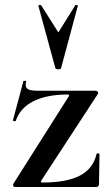

<svg xmlns="http://www.w3.org/2000/svg" viewBox="-20 -750 445 770"><path d="M251 -371Q169 -371 115 -344.5Q61 -318 43 -265Q43 -264 39 -264Q31 -264 32 -268L74 -425Q74 -426 78 -426Q86 -426 85 -422Q83 -414 83 -410Q83 -396 95 -391Q107 -386 135 -386H365Q369 -386 372 -382Q375 -378 373 -374L145 -25Q142 -18 150 -18Q248 -18 301 -46Q354 -74 367 -132Q368 -135 373.5 -135Q379 -135 379 -132L377 -11Q377 -7 374 -3.5Q371 0 367 0H40Q36 0 33.5 -4Q31 -8 33 -12L256 -364Q260 -371 251 -371ZM145 -729 214 -620 282 -729Q284 -731 288.5 -730Q293 -729 292 -726L225 -477Q223 -472 214 -472Q205 -472 202 -477L134 -726Q133 -729 138 -730Q143 -731 145 -729Z"/></svg>

Font: Cormorant Infant
Style: Bold
Weight: 700
Designer: Christian Thalmann (Catharsis Fonts)
Foundry: Catharsis Fonts
Version: Version 4.000